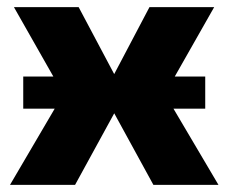

<svg xmlns="http://www.w3.org/2000/svg" viewBox="-20 -517 638 537"><path d="M554 -303V-213H45V-303ZM579 -497 441 -254 591 0H409L270 -254L398 -497ZM200 -497 329 -254 190 0H8L157 -254L19 -497ZM391 -309V-203H209V-309Z"/></svg>

Font: Exo 2 ExtraBold
Style: Regular
Weight: 800
Designer: Natanael Gama
Foundry: Natanael Gama
Version: Version 2.010